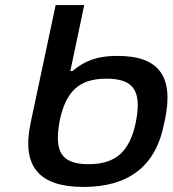

<svg xmlns="http://www.w3.org/2000/svg" viewBox="-20 -730 682 759"><path d="M629 -244 632 -256C668 -427 609 -509 445 -509C354 -509 309 -484 266 -449H258L313 -710H200L101 -244C65 -73 133 9 310 9C486 9 597 -71 629 -244ZM215 -247 216 -253C240 -367 291 -419 401 -419C508 -419 540 -371 518 -253L517 -247C493 -132 439 -81 330 -81C224 -81 194 -129 215 -247Z"/></svg>

Font: LT Wave Medium
Style: Italic
Weight: 500
Designer: Daniel Lyons
Version: Version 2.5 (Glyphs App)